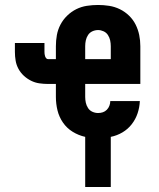

<svg xmlns="http://www.w3.org/2000/svg" viewBox="-20 -548 640 773"><path d="M323 205V3Q296 -3 272.5 -17.5Q249 -32 233.5 -54.5Q218 -77 211.5 -103.5Q205 -130 205 -158V-210H173Q156 -210 138.5 -212.5Q121 -215 105 -223Q89 -231 76 -243Q63 -255 54.5 -270.5Q46 -286 43 -303.5Q40 -321 40 -339V-375H159V-339Q159 -335 159.5 -330.5Q160 -326 161.5 -321.5Q163 -317 166 -313.5Q169 -310 173 -310H205V-362Q205 -385 209 -407Q213 -429 223.5 -449Q234 -469 250.5 -485Q267 -501 287 -511Q307 -521 329.5 -524.5Q352 -528 375 -528Q397 -528 419.5 -524.5Q442 -521 462.5 -511Q483 -501 499.5 -485Q516 -469 526 -449Q536 -429 540.5 -407Q545 -385 545 -362V-210H323V-158Q323 -146 325.5 -134.5Q328 -123 334.5 -113Q341 -103 352 -98Q363 -93 375 -93Q385 -93 394 -96Q403 -99 410 -106Q417 -113 420.5 -122.5Q424 -132 424 -141H543Q542 -116 534 -92Q526 -68 510.5 -48Q495 -28 473 -15Q451 -2 426 3V205ZM323 -310H426V-362Q426 -374 423.5 -385.5Q421 -397 414.5 -407Q408 -417 397 -422Q386 -427 375 -427Q363 -427 352 -422Q341 -417 334.5 -407Q328 -397 325.5 -385.5Q323 -374 323 -362Z"/></svg>

Font: Iosevka Fixed Extended
Style: Bold
Weight: 700
Width: 7
Monospace: yes
Designer: Belleve Invis
Foundry: Belleve Invis
Version: Version 24.1.1; ttfautohint (v1.8.4)